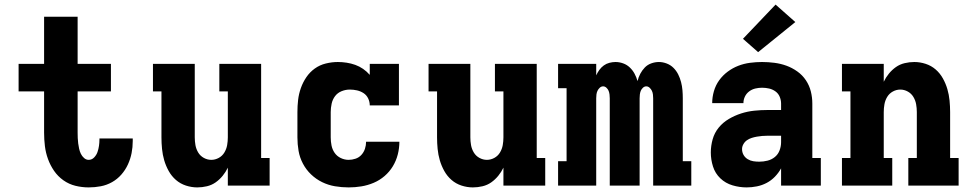

<svg xmlns="http://www.w3.org/2000/svg" viewBox="-20 -808 4240 836"><path d="M366 8Q337 8 308.5 1Q280 -6 256 -23Q232 -40 215.5 -64Q199 -88 189 -115.5Q179 -143 175.5 -172Q172 -201 172 -230V-410H61V-530H172V-735H318V-530H463V-410H318V-230Q318 -219 318.5 -207Q319 -195 320.5 -183.5Q322 -172 324.5 -160.5Q327 -149 332 -138.5Q337 -128 346 -120Q355 -112 366 -112Q380 -112 390 -122.5Q400 -133 404.5 -146Q409 -159 411 -173Q413 -187 413 -200Q413 -202 413 -203Q413 -204 413 -205H558Q558 -202 558 -199.5Q558 -197 558 -194Q558 -167 553 -141.5Q548 -116 537 -92Q526 -68 508.5 -48Q491 -28 468 -15Q445 -2 419 3Q393 8 366 8Z M839 8Q814 8 789.5 0Q765 -8 746 -24.5Q727 -41 714.5 -63.5Q702 -86 695 -110Q688 -134 685.5 -159.5Q683 -185 683 -210V-410H646V-530H828V-210Q828 -193 831 -176Q834 -159 843 -144Q852 -129 867.5 -120.5Q883 -112 900 -112Q917 -112 932.5 -120.5Q948 -129 957 -144Q966 -159 969 -176Q972 -193 972 -210V-410H935V-530H1117V-120H1154V0H972V-78Q963 -59 949.5 -42.5Q936 -26 919 -14Q902 -2 881 3Q860 8 839 8Z M1498 8Q1468 8 1438.5 3Q1409 -2 1382.5 -15Q1356 -28 1334.5 -48.5Q1313 -69 1299 -95.5Q1285 -122 1280 -151Q1275 -180 1275 -210V-320Q1275 -347 1278 -373Q1281 -399 1290 -424.5Q1299 -450 1314 -472Q1329 -494 1350.5 -509.5Q1372 -525 1398.5 -531.5Q1425 -538 1451 -538Q1470 -538 1489.5 -535Q1509 -532 1527 -525.5Q1545 -519 1561 -508Q1577 -497 1590 -482V-530H1717V-349H1590Q1590 -365 1583 -379.5Q1576 -394 1563 -402.5Q1550 -411 1534.5 -414.5Q1519 -418 1503 -418Q1485 -418 1467.5 -411Q1450 -404 1439 -389.5Q1428 -375 1424 -356.5Q1420 -338 1420 -320V-210Q1420 -192 1423.5 -174.5Q1427 -157 1437 -142.5Q1447 -128 1463.5 -120Q1480 -112 1498 -112Q1513 -112 1528 -117Q1543 -122 1553.5 -133.5Q1564 -145 1569 -160Q1574 -175 1574 -191Q1574 -191 1574 -191Q1574 -191 1574 -191Q1574 -191 1574 -191Q1574 -191 1574 -191H1719Q1719 -191 1719 -191Q1719 -191 1719 -191Q1719 -163 1712 -135.5Q1705 -108 1690.5 -84Q1676 -60 1654.5 -41.5Q1633 -23 1607 -12Q1581 -1 1553.5 3.5Q1526 8 1498 8Z M2039 8Q2014 8 1989.5 0Q1965 -8 1946 -24.5Q1927 -41 1914.5 -63.5Q1902 -86 1895 -110Q1888 -134 1885.5 -159.5Q1883 -185 1883 -210V-410H1846V-530H2028V-210Q2028 -193 2031 -176Q2034 -159 2043 -144Q2052 -129 2067.5 -120.5Q2083 -112 2100 -112Q2117 -112 2132.5 -120.5Q2148 -129 2157 -144Q2166 -159 2169 -176Q2172 -193 2172 -210V-410H2135V-530H2317V-120H2354V0H2172V-78Q2163 -59 2149.5 -42.5Q2136 -26 2119 -14Q2102 -2 2081 3Q2060 8 2039 8Z M2410 0V-106H2447V-424H2410V-530H2576V-480Q2582 -493 2590 -504Q2598 -515 2609 -523Q2620 -531 2633.5 -534.5Q2647 -538 2660 -538Q2677 -538 2693.5 -532Q2710 -526 2722.5 -514Q2735 -502 2743 -487Q2751 -472 2756 -455Q2760 -472 2768 -487Q2776 -502 2787.5 -514Q2799 -526 2815.5 -532Q2832 -538 2849 -538Q2866 -538 2883 -531.5Q2900 -525 2912.5 -512.5Q2925 -500 2933 -484Q2941 -468 2945.5 -450.5Q2950 -433 2951.5 -415.5Q2953 -398 2953 -380V-106H2990V0H2824V-380Q2824 -388 2823 -396.5Q2822 -405 2818.5 -412.5Q2815 -420 2808.5 -426Q2802 -432 2794 -432Q2786 -432 2779.5 -426Q2773 -420 2770 -412.5Q2767 -405 2766 -396.5Q2765 -388 2765 -380V0H2635V-380Q2635 -388 2634 -396.5Q2633 -405 2630 -412.5Q2627 -420 2620.5 -426Q2614 -432 2606 -432Q2598 -432 2591.5 -426Q2585 -420 2581.5 -412.5Q2578 -405 2577 -396.5Q2576 -388 2576 -380V0Z M3231 8Q3200 8 3169.5 -1Q3139 -10 3116.5 -31.5Q3094 -53 3084.5 -83Q3075 -113 3075 -144Q3075 -173 3083 -201.5Q3091 -230 3109.5 -252.5Q3128 -275 3153.5 -290Q3179 -305 3207 -314Q3235 -323 3264 -326Q3293 -329 3322 -329H3381V-357Q3381 -372 3375 -386.5Q3369 -401 3356.5 -410Q3344 -419 3329 -422.5Q3314 -426 3298 -426Q3283 -426 3268.5 -422.5Q3254 -419 3242 -410Q3230 -401 3223.5 -387.5Q3217 -374 3217 -359H3081Q3081 -385 3088.5 -411Q3096 -437 3111.5 -458.5Q3127 -480 3148.5 -496Q3170 -512 3194.5 -521.5Q3219 -531 3245.5 -534.5Q3272 -538 3298 -538Q3325 -538 3352 -534.5Q3379 -531 3404 -522Q3429 -513 3451.5 -497Q3474 -481 3489 -458.5Q3504 -436 3510.5 -410Q3517 -384 3517 -357V-120H3554V0H3381V-75Q3370 -55 3354 -38.5Q3338 -22 3318 -11.5Q3298 -1 3275.5 3.5Q3253 8 3231 8ZM3286 -104Q3304 -104 3322 -108.5Q3340 -113 3354 -124.5Q3368 -136 3374.5 -153.5Q3381 -171 3381 -189V-217H3322Q3310 -217 3298.5 -216Q3287 -215 3275.5 -213Q3264 -211 3253 -207.5Q3242 -204 3232.5 -197.5Q3223 -191 3217 -180.5Q3211 -170 3211 -159Q3211 -145 3217.5 -133.5Q3224 -122 3235.5 -115Q3247 -108 3260 -106Q3273 -104 3286 -104ZM3281 -581 3215 -639 3357 -788 3443 -712Z M3646 0V-120H3683V-410H3646V-530H3828V-452Q3837 -471 3850.5 -487.5Q3864 -504 3881 -516Q3898 -528 3919 -533Q3940 -538 3961 -538Q3986 -538 4010.5 -530Q4035 -522 4054 -505.5Q4073 -489 4085.5 -466.5Q4098 -444 4105 -420Q4112 -396 4114.5 -370.5Q4117 -345 4117 -320V-120H4154V0H3935V-120H3972V-320Q3972 -337 3969 -354Q3966 -371 3957 -386Q3948 -401 3932.5 -409.5Q3917 -418 3900 -418Q3883 -418 3867.5 -409.5Q3852 -401 3843 -386Q3834 -371 3831 -354Q3828 -337 3828 -320V-120H3865V0Z"/></svg>

Font: Iosevka Slab Heavy Extended
Style: Regular
Weight: 900
Width: 7
Monospace: yes
Designer: Belleve Invis
Foundry: Belleve Invis
Version: Version 11.1.0; ttfautohint (v1.8.3)